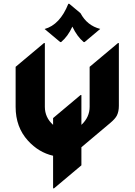

<svg xmlns="http://www.w3.org/2000/svg" viewBox="-20 -987 719 1026"><path d="M345.2 -966.8H350.1L410.2 -916.5Q445.8 -850.1 515.6 -832.5L432.1 -762.2H427.2Q392.1 -791.5 366.7 -844.7Q343.3 -793 306.6 -762.2H301.8L218.3 -832Q300.3 -854.5 345.2 -966.8ZM263.7 19.5V-154.8Q186.5 -172.4 129.4 -235.4Q63.5 -307.6 63.5 -416V-629.9L214.8 -756.8H219.7V-416.5Q219.7 -359.4 263.7 -319.8V-356L410.2 -479H415V-319.8Q459 -360.8 459 -416.5V-629.9L610.4 -756.8H615.2V-421.4Q615.2 -391.1 604.5 -369.6Q595.7 -352.1 568.8 -329.6L415 -200.2V-103.5L268.6 19.5Z"/></svg>

Font: Gothica
Style: Bold
Weight: 700
Designer: Wojciech Kalinowski "wmk69" (wmk69@o2.pl)
Foundry: Wojciech Kalinowski "wmk69" (wmk69@o2.pl)
Version: Version 2.1.0; 2021-05-14